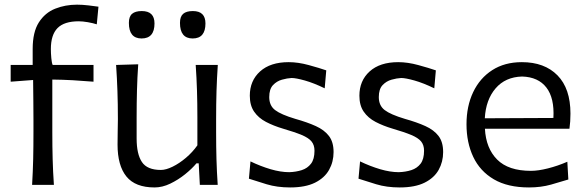

<svg xmlns="http://www.w3.org/2000/svg" viewBox="-20 -804 2549 835"><path d="M119.6 0Q123 -58.1 124.3 -111.8Q125.5 -165.5 125.5 -230V-282.2Q125.5 -321.3 125 -364.3Q124.5 -407.2 124 -456.1L26.4 -448.7V-521.5H122.1V-590.8Q122.1 -664.6 148.9 -706.5Q175.8 -748.5 219.7 -766.1Q263.7 -783.7 314.9 -783.7Q337.9 -783.7 365.2 -780.5Q392.6 -777.3 408.2 -774.9L400.9 -698.2Q384.3 -703.6 361.8 -707.5Q339.4 -711.4 322.3 -711.4Q259.3 -711.4 230.2 -681.9Q201.2 -652.3 201.2 -590.8Q201.2 -572.8 203.1 -551.5Q205.1 -530.3 209 -521.5H386.7V-448.7Q340.8 -452.6 296.4 -455.1Q252 -457.5 207.5 -458V-230Q207.5 -165.5 209 -111.8Q210.4 -58.1 214.4 0Z M652.3 11.2Q568.4 11.2 529.8 -36.4Q491.2 -84 491.2 -175.3Q491.2 -209 491.9 -234.9Q492.7 -260.7 492.7 -285.2Q492.7 -353 490.7 -408.4Q488.8 -463.9 484.9 -521.5L581.1 -524.4Q577.1 -466.8 575.7 -411.4Q574.2 -356 574.2 -293.9V-201.7Q574.2 -133.8 597.2 -99.4Q620.1 -64.9 679.7 -64.9Q701.7 -64.9 730.7 -79.1Q759.8 -93.3 788.6 -117.7Q817.4 -142.1 838.4 -171.9V-293.9Q838.4 -356 836.7 -409.9Q835 -463.9 831.1 -521.5H927.2Q923.3 -463.9 921.6 -408.4Q919.9 -353 919.9 -285.2V-230Q919.9 -165.5 921.4 -111.8Q922.9 -58.1 926.8 0H849.1L844.2 -93.8H834.5Q814.9 -70.3 784.9 -46.1Q754.9 -22 720.5 -5.4Q686 11.2 652.3 11.2ZM595.7 -636.7Q540.5 -636.7 540.5 -704.6Q540.5 -731.9 554.4 -743.9Q568.4 -755.9 596.7 -755.9Q651.9 -755.9 651.9 -702.1Q651.9 -636.7 595.7 -636.7ZM817.9 -636.7Q762.7 -636.7 762.7 -704.6Q762.7 -731.9 776.6 -743.9Q790.5 -755.9 818.8 -755.9Q873.5 -755.9 873.5 -702.1Q873.5 -636.7 817.9 -636.7Z M1241.7 11.2Q1185.1 11.2 1139.4 -2.7Q1093.8 -16.6 1062.5 -26.9L1069.3 -102.1Q1112.8 -81.1 1156.7 -68.1Q1200.7 -55.2 1237.8 -55.2Q1267.6 -56.2 1292.5 -64.2Q1317.4 -72.3 1332.5 -92Q1347.7 -111.8 1347.7 -148.4Q1347.7 -173.3 1334.7 -189Q1321.8 -204.6 1292 -217Q1262.2 -229.5 1210.4 -244.6Q1169.4 -256.8 1136.7 -273.9Q1104 -291 1085.2 -318.4Q1066.4 -345.7 1066.4 -387.7Q1066.4 -453.1 1111.1 -493.4Q1155.8 -533.7 1235.4 -533.7Q1276.4 -533.7 1322.8 -521Q1369.1 -508.3 1398.9 -498L1392.1 -419.9Q1344.7 -442.9 1305.9 -453.9Q1267.1 -464.8 1248 -464.8Q1229 -463.9 1206.3 -457.5Q1183.6 -451.2 1167.2 -433.8Q1150.9 -416.5 1150.9 -381.8Q1150.9 -344.7 1176.5 -325.2Q1202.1 -305.7 1264.2 -287.1Q1316.4 -272.5 1353.5 -255.6Q1390.6 -238.8 1410.6 -212.6Q1430.7 -186.5 1430.7 -142.6Q1430.7 -100.1 1411.1 -65.2Q1391.6 -30.3 1349.9 -9.5Q1308.1 11.2 1241.7 11.2Z M1718.3 11.2Q1661.6 11.2 1616 -2.7Q1570.3 -16.6 1539.1 -26.9L1545.9 -102.1Q1589.4 -81.1 1633.3 -68.1Q1677.2 -55.2 1714.4 -55.2Q1744.1 -56.2 1769 -64.2Q1793.9 -72.3 1809.1 -92Q1824.2 -111.8 1824.2 -148.4Q1824.2 -173.3 1811.3 -189Q1798.3 -204.6 1768.6 -217Q1738.8 -229.5 1687 -244.6Q1646 -256.8 1613.3 -273.9Q1580.6 -291 1561.8 -318.4Q1543 -345.7 1543 -387.7Q1543 -453.1 1587.6 -493.4Q1632.3 -533.7 1711.9 -533.7Q1752.9 -533.7 1799.3 -521Q1845.7 -508.3 1875.5 -498L1868.7 -419.9Q1821.3 -442.9 1782.5 -453.9Q1743.7 -464.8 1724.6 -464.8Q1705.6 -463.9 1682.9 -457.5Q1660.2 -451.2 1643.8 -433.8Q1627.4 -416.5 1627.4 -381.8Q1627.4 -344.7 1653.1 -325.2Q1678.7 -305.7 1740.7 -287.1Q1793 -272.5 1830.1 -255.6Q1867.2 -238.8 1887.2 -212.6Q1907.2 -186.5 1907.2 -142.6Q1907.2 -100.1 1887.7 -65.2Q1868.2 -30.3 1826.4 -9.5Q1784.7 11.2 1718.3 11.2Z M2280.8 11.2Q2188 11.2 2127.7 -24.2Q2067.4 -59.6 2038.1 -121.8Q2008.8 -184.1 2008.8 -263.7Q2008.8 -342.3 2037.8 -403.3Q2066.9 -464.4 2120.8 -499Q2174.8 -533.7 2249.5 -533.7Q2348.1 -533.7 2404.5 -476.3Q2460.9 -418.9 2460.9 -310.1Q2460.9 -274.4 2456.5 -244.1H2088.9Q2093.3 -159.2 2142.1 -110.1Q2190.9 -61 2289.1 -61Q2320.8 -61 2363.3 -71.8Q2405.8 -82.5 2447.3 -100.6L2451.7 -23.4Q2420.4 -13.7 2376.5 -1.2Q2332.5 11.2 2280.8 11.2ZM2386.7 -291Q2391.6 -377.4 2356.2 -423.3Q2320.8 -469.2 2250.5 -471.2Q2177.7 -469.2 2135.3 -419.7Q2092.8 -370.1 2088.4 -289.6Z"/></svg>

Font: Pinar DS3-Regular
Style: Regular
Weight: 400
Designer: Amin Abedi
Version: Version 2.000